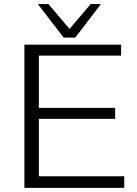

<svg xmlns="http://www.w3.org/2000/svg" viewBox="-20 -909 665 929"><path d="M98.1 0V-692.9H565.9V-640.1H168V-387.2H537.1V-334H168V-56.2H581.1V0ZM163.1 -889.2H214.4L316.4 -769L418.5 -889.2H468.3L344.2 -727.1H288.1Z"/></svg>

Font: CMU Bright
Style: Roman
Weight: 500
Version: Version 0.7.0